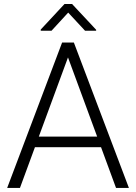

<svg xmlns="http://www.w3.org/2000/svg" viewBox="-20 -919 665 939"><path d="M547.4 0 474.1 -199.2H150.9L77.6 0H15.1L283.7 -710.9H341.3L610.4 0ZM169.9 -251H455.1L312.5 -638.2ZM332.5 -899.4 450.2 -773.4V-768.6H396L313.5 -857.4L231.9 -768.6H179.2V-774.4L295.4 -899.4Z"/></svg>

Font: Vazirmatn FD ExtraLight
Style: Regular
Weight: 200
Designer: Saber Rastikerdar
Foundry: Saber Rastikerdar
Version: Version 33.003